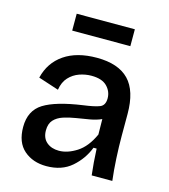

<svg xmlns="http://www.w3.org/2000/svg" viewBox="-108 -792 784 890"><g transform="rotate(15 284.0 -346.5)"><path d="M196 13Q131 13 88.5 -24Q46 -61 46 -135Q46 -214 104 -250Q162 -286 289 -304Q342 -311 366 -320.5Q390 -330 390 -364Q390 -397 366 -421.5Q342 -446 291 -446Q262 -446 233.5 -436Q205 -426 184 -403.5Q163 -381 157 -343L59 -375Q77 -450 137.5 -491.5Q198 -533 294 -533Q397 -533 447.5 -481Q498 -429 498 -318V-212Q498 -162 501 -105.5Q504 -49 510 0H411Q404 -58 401 -126H386Q364 -69 317 -28Q270 13 196 13ZM234 -71Q275 -71 319 -99Q363 -127 392 -191L391 -265Q367 -254 335.5 -248.5Q304 -243 272 -238Q240 -233 212.5 -224Q185 -215 168.5 -197Q152 -179 152 -147Q152 -110 175 -90.5Q198 -71 234 -71ZM150 -625V-706H429V-625Z"/></g></svg>

Font: Bricolage Grotesque 12pt Medium
Style: Regular
Weight: 500
Designer: Mathieu Triay
Foundry: Atelier Triay
Version: Version 1.001; ttfautohint (v1.8.4.7-5d5b);gftools[0.9.33.de